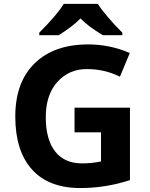

<svg xmlns="http://www.w3.org/2000/svg" viewBox="-20 -951 764 981"><path d="M431.2 -724.1Q541 -724.1 643.1 -680.2L592.8 -559.1Q514.6 -598.1 423.3 -598.1Q332 -598.1 272.9 -532.2Q213.9 -466.3 213.9 -352.5Q213.9 -238.8 261.5 -177.5Q309.1 -116.2 399.9 -116.2Q447.3 -116.2 496.1 -126V-274.9H360.8V-400.9H644V-30.8Q520 9.8 390.1 9.8Q228.5 9.8 143.3 -85.2Q58.1 -180.2 58.1 -355.5Q58.1 -530.8 157 -627.4Q255.9 -724.1 431.2 -724.1ZM180.7 -771V-784.2Q272.9 -876.5 305.7 -931.2H480Q495.1 -905.8 532.5 -862.1Q569.8 -818.4 605 -784.2V-771H505.9Q429.2 -816.4 391.6 -856.9Q353.5 -817.4 279.8 -771Z"/></svg>

Font: NotoSans-Bold
Style: Bold
Weight: 700
Designer: Monotype Design team
Foundry: Monotype Imaging Inc.
Version: Version 1.04